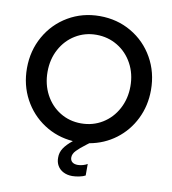

<svg xmlns="http://www.w3.org/2000/svg" viewBox="-98 -813 988 1103"><g transform="rotate(10 396.0 -261.5)"><path d="M637.7 -360.4Q637.7 -433.6 605.7 -492.4Q573.7 -551.3 518.1 -584.7Q462.4 -618.2 394.5 -618.2Q327.6 -618.2 272.7 -584.7Q217.8 -551.3 186 -492.4Q154.3 -433.6 154.3 -360.4Q154.3 -287.6 185.5 -228.5Q216.8 -169.4 271.7 -135.5Q326.7 -101.6 394.5 -101.6Q463.4 -101.6 518.8 -135.5Q574.2 -169.4 606 -228.8Q637.7 -288.1 637.7 -360.4ZM299.8 114.3Q299.3 84.5 316.4 58.8Q333.5 33.2 366.7 6.8Q272.9 -0.5 197 -50.3Q121.1 -100.1 77.6 -181.2Q34.2 -262.2 34.2 -360.4Q34.2 -462.9 81.8 -546.9Q129.4 -630.9 211.9 -679.2Q294.4 -727.5 395.5 -727.5Q497.1 -727.5 579.8 -679.2Q662.6 -630.9 710.2 -546.9Q757.8 -462.9 757.8 -359.4Q757.8 -268.1 719.7 -190.9Q681.6 -113.8 614.3 -63.2Q546.9 -12.7 461.9 2.4L448.2 12.7Q411.1 40.5 392.6 60.1Q374 79.6 374 100.6Q374 117.7 385.5 127.2Q397 136.7 418 136.7Q432.1 136.7 448.2 132.1Q464.4 127.4 473.6 121.1V188.5Q460.9 195.8 438.5 200.4Q416 205.1 397.5 205.1Q368.7 205.1 346.2 193.8Q323.7 182.6 311.5 161.9Q299.3 141.1 299.8 114.3Z"/></g></svg>

Font: Reddit Sans Vanilla SemiBold
Style: Regular
Weight: 600
Designer: Stephen Hutchings
Foundry: Reddit
Version: Version 1.013